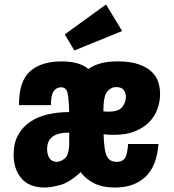

<svg xmlns="http://www.w3.org/2000/svg" viewBox="-20 -830 780 860"><path d="M65 -359H208Q208 -404 220.5 -421.5Q233 -439 253 -439Q276 -439 282 -415.5Q288 -392 290 -328Q239 -328 193.5 -317.5Q148 -307 114.5 -284Q81 -261 61 -225Q41 -189 41 -138Q41 -72 76 -31Q111 10 182 10Q206 10 248.5 -1Q291 -12 341 -59Q366 -26 403.5 -8Q441 10 495 10Q580 10 631 -37.5Q682 -85 690 -185H554Q550 -135 538.5 -120Q527 -105 503 -105Q471 -105 458.5 -130.5Q446 -156 444 -229Q455 -227 467.5 -226.5Q480 -226 491 -226Q546 -226 585 -242Q624 -258 649 -284Q674 -310 685.5 -342.5Q697 -375 697 -409Q697 -436 689 -462Q681 -488 659.5 -508.5Q638 -529 601 -542Q564 -555 507 -555Q463 -555 431.5 -546.5Q400 -538 376 -521Q354 -539 324 -547Q294 -555 256 -555Q166 -555 115.5 -511.5Q65 -468 65 -359ZM443 -332Q443 -399 460 -419.5Q477 -440 500 -440Q524 -440 534 -427Q544 -414 544 -396Q544 -373 528 -351.5Q512 -330 467 -330Q462 -330 456.5 -330Q451 -330 443 -332ZM290 -236V-193Q290 -136 270.5 -120.5Q251 -105 235 -105Q212 -105 201.5 -121.5Q191 -138 191 -162Q191 -182 197.5 -196Q204 -210 217 -219Q230 -228 248 -232Q266 -236 290 -236ZM313 -604 527 -691 455 -810 270 -676Z"/></svg>

Font: Secuela Black
Style: Regular
Weight: 900
Designer: Fernando Haro
Foundry: deFharo
Version: Version 1.704